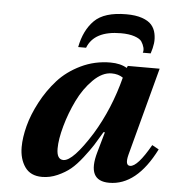

<svg xmlns="http://www.w3.org/2000/svg" viewBox="-52 -762 751 823"><g transform="rotate(5 323.5 -351.0)"><path d="M61 -108Q61 -149 74 -199Q87 -249 115.5 -303Q144 -357 183.5 -401Q223 -445 282 -473.5Q341 -502 409 -502Q452 -502 480 -485L484 -494H621L520 -115Q508 -68 531 -68Q563 -68 618 -165L647 -149Q566 12 448 12Q350 12 386 -114L411 -202H405Q384 -166 370 -144Q356 -122 330 -88.5Q304 -55 281 -36Q258 -17 225.5 -2.5Q193 12 159 12Q109 12 85 -22.5Q61 -57 61 -108ZM215 -115Q215 -68 244 -68Q285 -68 364 -194Q432 -306 467 -442Q447 -456 418 -456Q378 -456 339 -417.5Q300 -379 273.5 -324.5Q247 -270 231 -212.5Q215 -155 215 -115ZM577 -556H543Q547 -566 543.5 -579Q540 -592 532.5 -603.5Q525 -615 501.5 -623Q478 -631 443 -631Q328 -631 299 -556H265Q279 -629 321.5 -671.5Q364 -714 459 -714Q499 -714 526.5 -704.5Q554 -695 567.5 -679.5Q581 -664 585.5 -642.5Q590 -621 587.5 -600.5Q585 -580 577 -556Z"/></g></svg>

Font: Lingua Franca
Style: Bold Italic
Weight: 700
Italic angle: -13°
Version: Version 1.19